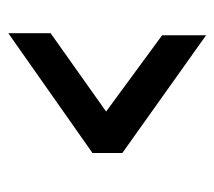

<svg xmlns="http://www.w3.org/2000/svg" viewBox="-47 -487 517 463"><g transform="rotate(90 211.5 -255.5)"><path d="M60 -17V-119L307 -294L306 -211L65 -388V-494L349 -292V-220Z"/></g></svg>

Font: Narnoor
Style: Bold
Weight: 700
Designer: S. Sridhar Murthy
Foundry: SIL International
Version: Version 3.000